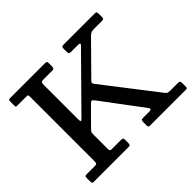

<svg xmlns="http://www.w3.org/2000/svg" viewBox="-163 -983 1216 1216"><g transform="rotate(-45 444.5 -375.0)"><path d="M36 -20V-49Q36 -60 39.2 -63Q42.5 -66 52.5 -66H124Q139 -66 142.5 -70.8Q146 -75.5 146 -90V-667.5Q146 -679.5 143.5 -681.8Q141 -684 128.5 -684H52.5Q41 -684 38.5 -685.8Q36 -687.5 36 -699.5V-734Q36 -744 39 -747Q42 -750 51.5 -750H364Q373.5 -750 377 -747Q380.5 -744 380.5 -734V-706Q380.5 -691 375.8 -687.5Q371 -684 357 -684H284.5Q267.5 -684 264 -678.8Q260.5 -673.5 260.5 -656V-355.5Q260.5 -333.5 264.2 -330.8Q268 -328 281 -341L602.5 -667Q611 -675.5 608.8 -679.8Q606.5 -684 589 -684H533Q518.5 -684 515 -688Q511.5 -692 511.5 -705.5V-731.5Q511.5 -744 516 -747Q520.5 -750 532 -750H807.5Q819.5 -750 822.5 -745.8Q825.5 -741.5 825.5 -729.5V-706.5Q825.5 -692.5 822.2 -688.2Q819 -684 805 -684H736Q717 -684 709 -679.5Q701 -675 692 -666.5L494.5 -466.5Q486 -458 485 -452.5Q484 -447 491.5 -437L763.5 -85Q771 -75 778 -70.5Q785 -66 803.5 -66H869Q881 -66 885 -62.5Q889 -59 889 -46.5V-17.5Q889 -4.5 886.2 -2.2Q883.5 0 870.5 0H557Q545.5 0 542.5 -3.5Q539.5 -7 539.5 -18V-44Q539.5 -58 543 -62Q546.5 -66 560 -66H610.5Q628.5 -66 630 -72Q631.5 -78 625 -87L420 -360.5Q410.5 -373 404.5 -373.2Q398.5 -373.5 388 -363L273 -247Q265 -239.5 262.8 -233Q260.5 -226.5 260.5 -209V-86Q260.5 -73 264.2 -69.5Q268 -66 281.5 -66H360.5Q373 -66 376 -62.2Q379 -58.5 379 -47V-21Q379 -7.5 375.2 -3.8Q371.5 0 358.5 0H53.5Q41.5 0 38.8 -4Q36 -8 36 -20Z"/></g></svg>

Font: Besley* Medium
Style: Regular
Weight: 500
Designer: Owen Earl
Foundry: indestructible type*
Version: Version 3.000; ttfautohint (v1.8.3)